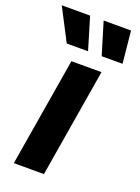

<svg xmlns="http://www.w3.org/2000/svg" viewBox="-175 -842 659 907"><g transform="rotate(20 155.0 -389.0)"><path d="M14.9 0H166.2L257.1 -545.5H105.8ZM-27.3 -778.1 56.5 -616.5H163.7L115.1 -778.1ZM183.2 -778.1 232.2 -616.5H337L321 -778.1Z"/></g></svg>

Font: Margiela Sans
Style: Bold Italic
Weight: 700
Italic angle: -9.39999°
Designer: Stefan Endress, Andreas Faust
Version: Version 1.100;FEAKit 1.0